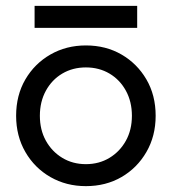

<svg xmlns="http://www.w3.org/2000/svg" viewBox="-20 -625 586 655"><path d="M98 -605H448V-530H98ZM35 -230Q35 -300 66.5 -354Q98 -408 152 -439Q206 -470 273 -470Q341 -470 394.5 -439Q448 -408 479.5 -354Q511 -300 511 -230Q511 -161 479.5 -106.5Q448 -52 394.5 -21Q341 10 273 10Q206 10 152 -21Q98 -52 66.5 -106.5Q35 -161 35 -230ZM116 -230Q116 -182 136.5 -145Q157 -108 192.5 -86.5Q228 -65 273 -65Q318 -65 353.5 -86.5Q389 -108 409.5 -145Q430 -182 430 -230Q430 -278 409.5 -315.5Q389 -353 353.5 -374Q318 -395 273 -395Q228 -395 192.5 -374Q157 -353 136.5 -315.5Q116 -278 116 -230Z"/></svg>

Font: Venryn Sans
Style: Regular
Weight: 400
Designer: Owen Earl, indestructible type* (font) & Cristiano Sobral (main changes)
Version: Version 3.600; ttfautohint (v1.8.3)